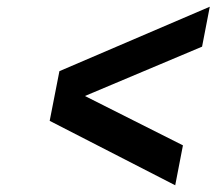

<svg xmlns="http://www.w3.org/2000/svg" viewBox="-20 -557 645 572"><path d="M128 -197 157 -345 605 -537 582 -418 233 -271 525 -124 502 -5Z"/></svg>

Font: Teachers[wght] Italic
Style: Regular
Weight: 400
Designer: Alfredo Marco Pradil & Chank Diesel
Version: Version 1.000;Glyphs 3.1.2 (3151)